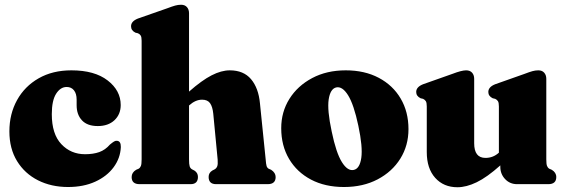

<svg xmlns="http://www.w3.org/2000/svg" viewBox="-20 -775 2380 808"><path d="M488 -333Q488 -294 461.8 -269.2Q435.5 -244.5 391.5 -244.5Q347.5 -244.5 325 -268.5Q302.5 -292.5 302.5 -332V-355.5Q302.5 -381 291.2 -395Q280 -409 260.5 -409Q234.5 -409 216.2 -380.5Q198 -352 198 -294.5Q198 -211 238 -168.5Q278 -126 338 -126Q372.5 -126 397.8 -135Q423 -144 442.5 -166.5Q454 -176 460 -179.5Q466 -183 471.5 -182.5Q489 -182 488.5 -156Q486.5 -109.5 458.2 -71.2Q430 -33 380.8 -10.5Q331.5 12 266.5 12Q196 12 140 -16.2Q84 -44.5 51.8 -97Q19.5 -149.5 19.5 -222Q19.5 -295.5 51.8 -353.8Q84 -412 142.8 -445.5Q201.5 -479 280.5 -479Q378 -479 433 -436.5Q488 -394 488 -333Z M775.5 -719.5V-389.5Q829.5 -437 870.5 -458Q911.5 -479 947 -479Q1005 -479 1036.5 -441.8Q1068 -404.5 1074 -340L1098 -104.5Q1099.5 -84.5 1101.8 -76.8Q1104 -69 1110.5 -65L1121 -60.5Q1140 -48 1140 -30Q1140 0 1106.5 0H889.5Q858 0 858 -30.5Q858 -47.5 873 -57L883.5 -62.5Q890.5 -66.5 894 -74.8Q897.5 -83 896 -103L877.5 -296.5Q874.5 -326 864 -340.8Q853.5 -355.5 830.5 -355.5Q802.5 -355.5 776 -331.5L775.5 -331V-104.5Q775.5 -83.5 778.2 -75Q781 -66.5 788 -62.5L798.5 -57Q813 -47.5 813 -30.5Q813 0 782 0H567.5Q534 0 534 -30Q534 -49 553 -60.5L563.5 -65Q570 -69 573 -76.8Q576 -84.5 576 -104.5V-603.5Q576 -619 572.2 -625.2Q568.5 -631.5 560.5 -635L550 -637.5Q531.5 -646.5 531.5 -664.5Q531.5 -685.5 560.5 -697L683.5 -740Q704.5 -748 717 -751.5Q729.5 -755 742 -755Q758 -755 766.8 -745Q775.5 -735 775.5 -719.5Z M1435 -479Q1514.5 -479 1574 -447.5Q1633.5 -416 1666.2 -360.2Q1699 -304.5 1699 -231.5Q1699 -162.5 1664.8 -107.5Q1630.5 -52.5 1569.2 -20.2Q1508 12 1427.5 12Q1348 12 1288.8 -19.2Q1229.5 -50.5 1196.5 -106.2Q1163.5 -162 1163.5 -235.5Q1163.5 -304 1198 -359Q1232.5 -414 1293.8 -446.5Q1355 -479 1435 -479ZM1469 -60Q1494 -65.5 1500.5 -111Q1507 -156.5 1488 -246Q1469 -335.5 1444.8 -374.2Q1420.5 -413 1394.5 -407Q1370 -401 1363.2 -356.5Q1356.5 -312 1376 -221Q1394.5 -131.5 1418.8 -92.8Q1443 -54 1469 -60Z M1776 -135V-327Q1776 -343 1772 -349.2Q1768 -355.5 1760.5 -359L1750 -361.5Q1731.5 -370.5 1731.5 -388Q1731.5 -409 1760.5 -420.5L1883.5 -464Q1922.5 -479 1941.5 -479Q1958 -479 1966.8 -469Q1975.5 -459 1975.5 -443.5V-172Q1975.5 -110.5 2023 -110.5Q2055.5 -110.5 2079.5 -132.5V-327Q2079.5 -343 2075.5 -349.2Q2071.5 -355.5 2064 -359L2053.5 -361.5Q2035 -370.5 2035 -388Q2035 -409 2064 -420.5L2187 -464Q2208 -472 2220.5 -475.5Q2233 -479 2245.5 -479Q2261.5 -479 2270.2 -469Q2279 -459 2279 -443.5V-104.5Q2279 -84.5 2282 -76.8Q2285 -69 2291.5 -65L2302 -60.5Q2321 -49 2321 -30Q2321 0 2287.5 0H2156Q2126 0 2105.8 -21.2Q2085.5 -42.5 2085.5 -73V-79Q2029.5 -29 1986 -8Q1942.5 13 1905 13Q1847 13 1811.5 -26.5Q1776 -66 1776 -135Z"/></svg>

Font: Fraunces 72pt S050 Black
Style: Regular
Weight: 900
Version: Version 1.000; ttfautohint (v1.8.3)